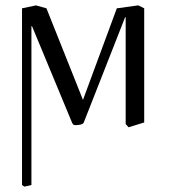

<svg xmlns="http://www.w3.org/2000/svg" viewBox="-20 -462 633 715"><path d="M448 0V-397L446 -398L292 -6Q288 4 259 4Q252 4 248 -6L99 -365L97 -364V227L71 233L62 227V-431L114 -442L153 -431L289 -90L415 -431L495 -442L517 -431V-6L459 12Z"/></svg>

Font: Libertinus Sans
Style: Regular
Weight: 400
Designer: Philipp H. Poll
Foundry: Khaled Hosny
Version: Version 6.1